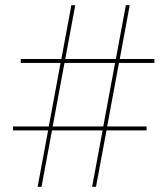

<svg xmlns="http://www.w3.org/2000/svg" viewBox="-20 -720 645 740"><path d="M30 -217.5V-232.5H168L213.5 -477.5H60V-492.5H216.5L255 -700H270L231.5 -492.5H426.5L465 -700H480L441.5 -492.5H575V-477.5H438.5L393 -232.5H545V-217.5H390.5L350 0H335L375.5 -217.5H180.5L140 0H125L165.5 -217.5ZM183 -232.5H378L423.5 -477.5H228.5Z"/></svg>

Font: Engraving Unshaded CC
Style: Bold
Weight: 700
Designer: indestructible type*
Foundry: Cowboy Collective
Version: Version 1.000